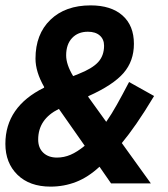

<svg xmlns="http://www.w3.org/2000/svg" viewBox="-26 -682 626 714"><path d="M162 12Q84 12 39 -32Q-6 -76 -6 -147Q-6 -285 138 -356V-359Q106 -415 106 -464Q106 -555 161.5 -608.5Q217 -662 311 -662Q387 -662 429.5 -624.5Q472 -587 472 -519Q472 -455 433.5 -410.5Q395 -366 304 -325L302 -324V-322L369 -229Q388 -256 408.5 -292.5Q429 -329 454 -377L547 -325Q511 -265 481.5 -222.5Q452 -180 427 -150L535 0H387L344 -62Q302 -23 257 -5.5Q212 12 162 12ZM246 -399 266 -407Q317 -427 339 -451Q361 -475 361 -512Q361 -536 345 -550Q329 -564 301 -564Q264 -564 242 -540.5Q220 -517 220 -476Q220 -442 246 -399ZM186 -96Q212 -96 236.5 -106.5Q261 -117 289 -140L193 -277Q116 -239 116 -163Q116 -132 135 -114Q154 -96 186 -96Z"/></svg>

Font: Sometype Mono
Style: Bold Italic
Weight: 700
Italic angle: -12°
Monospace: yes
Designer: Ryoichi Tsunekawa
Foundry: Dharma Type
Version: Version 1.000; ttfautohint (v1.8.3)